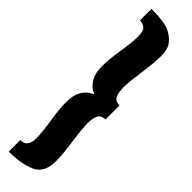

<svg xmlns="http://www.w3.org/2000/svg" viewBox="-373 -826 1046 1046"><g transform="rotate(45 149.5 -303.0)"><path d="M58.1 -439.9Q58.1 -495.6 70.6 -572.5Q83 -649.4 83 -694.3Q83 -739.3 65.9 -751.7Q48.8 -764.2 27.8 -764.2V-853Q124 -853 164.1 -835Q204.1 -816.9 225.6 -788.3Q247.1 -759.8 247.1 -711.9Q247.1 -655.8 234.6 -569.3Q222.2 -482.9 222.2 -444.8Q222.2 -407.2 231.9 -382.6Q241.7 -357.9 276.9 -357.9V-249Q241.7 -249 231.9 -224.6Q222.2 -200.2 222.2 -168Q222.2 -123.5 234.6 -36.9Q247.1 49.8 247.1 101.6Q247.1 191.9 185.5 219.5Q124 247.1 27.8 247.1V158.2Q83 158.2 83 91.8Q83 42.5 70.6 -34.4Q58.1 -111.3 58.1 -167Q58.1 -269 136.2 -303.2Q58.1 -337.4 58.1 -439.9Z"/></g></svg>

Font: AlfaSlabOne-Regular
Style: Regular
Weight: 400
Designer: JM Sole
Foundry: JM Sole
Version: Version 1.001